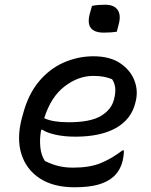

<svg xmlns="http://www.w3.org/2000/svg" viewBox="-20 -781 640 812"><path d="M375 -543Q445 -543 488.5 -513.5Q532 -484 548.5 -440.5Q565 -397 554 -353L552 -345Q535 -276 470 -239.5Q405 -203 299 -203Q251 -203 214 -211.5Q177 -220 160 -232H154Q147 -194 150.5 -159Q154 -124 170 -100Q199 -86 227 -79Q255 -72 289 -72Q357 -72 403 -90Q449 -108 498 -145H504Q504 -132 502.5 -122Q501 -112 499 -102Q488 -58 459 -33Q434 -11 394.5 0Q355 11 295 11Q206 11 148.5 -26.5Q91 -64 70.5 -129.5Q50 -195 72 -280L76 -294Q98 -380 143.5 -435Q189 -490 249.5 -516.5Q310 -543 375 -543ZM374 -460Q311 -460 253 -415.5Q195 -371 167 -281Q187 -272 212 -268Q237 -264 271 -264Q362 -264 406.5 -290.5Q451 -317 462 -360Q470 -391 467 -411.5Q464 -432 454 -446Q437 -453 418.5 -456.5Q400 -460 374 -460ZM369 -756Q382 -759 396.5 -760Q411 -761 424 -761Q462 -761 477 -740Q492 -719 483 -682L474 -647Q462 -645 447.5 -644Q433 -643 419 -643Q338 -643 360 -724Z"/></svg>

Font: Recursive Sn Csl St
Style: Italic
Weight: 400
Italic angle: -15°
Version: Version 1.079;hotconv 1.0.112;makeotfexe 2.5.65598; ttfautoh